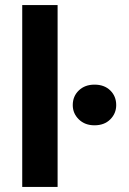

<svg xmlns="http://www.w3.org/2000/svg" viewBox="-20 -740 510 760"><path d="M68 0V-720H208V0ZM354 -244Q316 -244 292 -267.5Q268 -291 268 -324Q268 -359 292 -382Q316 -405 354 -405Q393 -405 416.5 -382Q440 -359 440 -324Q440 -291 416.5 -267.5Q393 -244 354 -244Z"/></svg>

Font: DM Sans 10pt ExtraBold
Style: Regular
Weight: 800
Version: Version 4.004;gftools[0.9.30]